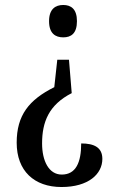

<svg xmlns="http://www.w3.org/2000/svg" viewBox="-20 -560 464 771"><path d="M234 -540C203 -540 177 -524 177 -475C177 -425 203 -410 234 -410C265 -410 289 -425 289 -475C289 -524 265 -540 234 -540ZM257 -320H210L198 -210C96 -159 47 -97 47 13C47 126 117 191 227 191C335 191 391 139 391 78C391 32 358 16 306 16C306 92 285 141 228 141C176 141 149 86 149 16C149 -70 176 -139 268 -186Z"/></svg>

Font: Noto Serif Bengali ExtraCondensed Medium
Style: Regular
Weight: 500
Width: 2
Designer: Juan Bruce, Universal Thirst, Indian Type Foundry and the Monotype Design Team.
Foundry: Monotype Imaging Inc.
Version: Version 2.003